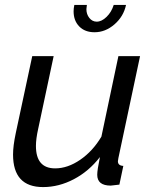

<svg xmlns="http://www.w3.org/2000/svg" viewBox="-20 -750 617 780"><path d="M442 -730H492Q482 -683 445 -651Q408 -619 364 -619Q325 -619 302 -642.5Q279 -666 279 -704Q279 -716 282 -730H333Q331 -718 331 -713Q331 -692 343 -677Q355 -662 373 -662Q393 -662 413 -681.5Q433 -701 442 -730ZM33 -122Q33 -157 44 -209L111 -522H198L135 -226Q126 -186 126 -157Q126 -66 204 -66Q255 -66 306 -101Q357 -136 392 -195L461 -522H549L461 -108Q459 -98 459 -95Q459 -77 481 -76L465 0Q435 4 430 4Q375 4 375 -40Q375 -59 386 -112Q341 -54 280 -22Q219 10 155 10Q33 10 33 -122Z"/></svg>

Font: Raleway-v4020 Medium
Style: Italic
Weight: 500
Italic angle: -12°
Designer: Matt McInerney, Pablo Impallari, Rodrigo Fuenzalida
Foundry: Matt McInerney, Pablo Impallari, Rodrigo Fuenzalida
Version: Version 4.020;PS 004.020;hotconv 1.0.88;makeotf.lib2.5.64775